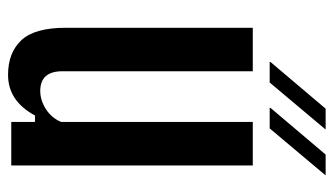

<svg xmlns="http://www.w3.org/2000/svg" viewBox="-196 -625 829 477"><g transform="rotate(90 218.5 -386.5)"><path d="M166 8Q111 8 80 -25Q49 -58 49 -135V-600H157V-127Q157 -72 206 -72Q229 -72 251 -86Q273 -100 283 -124V-600H391V0H283V-59H267Q231 8 166 8ZM299 -642H248V-644L364 -781H415V-780ZM134 -642V-644L250 -781H301V-780L185 -642Z"/></g></svg>

Font: Big Shoulders Display
Style: Bold
Weight: 700
Designer: Patric King
Foundry: XO Type Co
Version: Version 1.000; ttfautohint (v1.8.2)